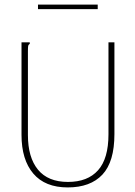

<svg xmlns="http://www.w3.org/2000/svg" viewBox="-20 -808 590 839"><path d="M276 11Q177 11 125.5 -49.5Q74 -110 74 -219V-623H110V-616Q104 -613 103 -606.5Q102 -600 102 -584V-218Q102 -120 146 -66.5Q190 -13 277 -13Q363 -13 408.5 -64Q454 -115 454 -221V-623H480V-222Q480 -101 427.5 -45Q375 11 276 11ZM146 -768V-788H407V-768Z"/></svg>

Font: Inconsolata SemiExpanded ExtraLight
Style: Regular
Weight: 200
Width: 6
Monospace: yes
Designer: Raph Levien, Cyreal, Brenton Simpson
Foundry: Raph Levien, Cyreal, Google
Version: Version 3.001; ttfautohint (v1.8.2.53-6de2)